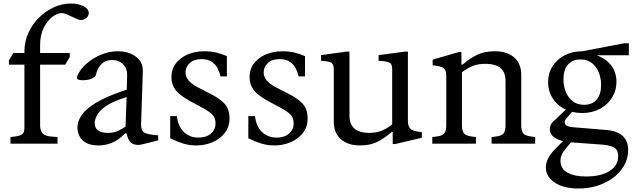

<svg xmlns="http://www.w3.org/2000/svg" viewBox="-20 -824 3644 1101"><path d="M40 0V-38L63 -41Q94 -44 107 -54.5Q120 -65 120 -89V-453H31V-477L56 -520H120V-528Q120 -585 142.5 -635Q165 -685 203.5 -723Q242 -761 289.5 -782.5Q337 -804 387 -804Q426 -804 457.5 -789Q489 -774 489 -749Q489 -729 469 -716.5Q449 -704 429 -712L357 -744Q345 -749 334 -749Q309 -749 280 -727Q251 -705 230.5 -664Q210 -623 210 -565V-520H380V-497L354 -453H210V-107Q210 -72 226 -57Q242 -42 285 -40L310 -38V0Z M546 10Q500 10 473 -5.5Q446 -21 435 -44.5Q424 -68 424 -93Q424 -128 448 -163.5Q472 -199 528.5 -233.5Q585 -268 680 -301L707 -310L709 -394Q710 -431 686 -455.5Q662 -480 622 -480Q586 -480 563 -458Q540 -436 529 -393Q527 -382 506 -373Q485 -364 454 -364Q436 -364 427 -368.5Q418 -373 423 -388Q439 -427 476 -459Q513 -491 560 -510.5Q607 -530 653 -530Q718 -530 759.5 -499Q801 -468 799 -412L789 -113Q788 -74 808.5 -63Q829 -52 887 -48V-19L852 -10Q819 -2 801 2.5Q783 7 773 7Q746 7 732.5 -5Q719 -17 713.5 -33Q708 -49 706 -59H698Q655 -17 618 -3.5Q581 10 546 10ZM598 -62Q634 -62 657.5 -73.5Q681 -85 700 -98L706 -267L696 -264Q623 -241 586 -214.5Q549 -188 536 -162.5Q523 -137 523 -119Q523 -62 598 -62Z M1106 10Q1067 10 1032 -0.5Q997 -11 956 -31V-158H994Q1002 -97 1035.5 -66Q1069 -35 1118 -35Q1164 -35 1190 -58.5Q1216 -82 1216 -116Q1216 -150 1195.5 -169Q1175 -188 1141 -206L1076 -241Q1011 -276 987 -307.5Q963 -339 963 -383Q963 -427 987.5 -459.5Q1012 -492 1054.5 -511Q1097 -530 1151 -530Q1191 -530 1223 -522Q1255 -514 1281 -502V-386H1244Q1240 -408 1228.5 -431Q1217 -454 1194.5 -469.5Q1172 -485 1135 -485Q1092 -485 1068 -462.5Q1044 -440 1044 -409Q1044 -384 1061 -363Q1078 -342 1117 -322L1183 -288Q1239 -260 1267.5 -229.5Q1296 -199 1296 -144Q1296 -96 1269 -61.5Q1242 -27 1198.5 -8.5Q1155 10 1106 10Z M1554 10Q1515 10 1480 -0.5Q1445 -11 1404 -31V-158H1442Q1450 -97 1483.5 -66Q1517 -35 1566 -35Q1612 -35 1638 -58.5Q1664 -82 1664 -116Q1664 -150 1643.5 -169Q1623 -188 1589 -206L1524 -241Q1459 -276 1435 -307.5Q1411 -339 1411 -383Q1411 -427 1435.5 -459.5Q1460 -492 1502.5 -511Q1545 -530 1599 -530Q1639 -530 1671 -522Q1703 -514 1729 -502V-386H1692Q1688 -408 1676.5 -431Q1665 -454 1642.5 -469.5Q1620 -485 1583 -485Q1540 -485 1516 -462.5Q1492 -440 1492 -409Q1492 -384 1509 -363Q1526 -342 1565 -322L1631 -288Q1687 -260 1715.5 -229.5Q1744 -199 1744 -144Q1744 -96 1717 -61.5Q1690 -27 1646.5 -8.5Q1603 10 1554 10Z M2045 10Q1975 10 1934.5 -26Q1894 -62 1894 -126V-428Q1894 -460 1874.5 -467Q1855 -474 1821 -475V-508L1967 -528H1984V-163Q1984 -123 1999 -101.5Q2014 -80 2039.5 -71Q2065 -62 2097 -62Q2137 -62 2167.5 -74Q2198 -86 2229 -111V-428Q2229 -460 2209 -467Q2189 -474 2151 -475V-508L2302 -528H2319V-133Q2319 -102 2331.5 -87.5Q2344 -73 2386 -68L2399 -66V-34L2246 2H2232V-67H2226Q2179 -27 2139.5 -8.5Q2100 10 2045 10Z M2459 0V-38L2482 -41Q2518 -45 2528.5 -60Q2539 -75 2539 -106V-389Q2539 -426 2519 -436.5Q2499 -447 2461 -449V-482L2612 -526H2626V-453H2632Q2680 -494 2721 -512Q2762 -530 2817 -530Q2888 -530 2928.5 -494.5Q2969 -459 2969 -395V-106Q2969 -75 2980 -60Q2991 -45 3027 -41L3049 -38V0H2799V-38L2822 -41Q2858 -45 2868.5 -60Q2879 -75 2879 -106V-357Q2879 -397 2864 -418.5Q2849 -440 2823 -449Q2797 -458 2762 -458Q2722 -458 2691.5 -446Q2661 -434 2629 -410V-106Q2629 -75 2640 -60Q2651 -45 2687 -41L2709 -38V0Z M3297 257Q3212 257 3161 223Q3110 189 3110 135Q3110 114 3121.5 87.5Q3133 61 3167 27L3222 -28L3267 -22Q3230 19 3212 44Q3194 69 3194 98Q3194 143 3233.5 165.5Q3273 188 3339 188Q3428 188 3476.5 156Q3525 124 3525 72Q3525 38 3504 23.5Q3483 9 3429 5L3251 -8Q3195 -13 3164 -32.5Q3133 -52 3133 -83Q3133 -109 3151 -126Q3169 -143 3197 -169L3228 -199H3275L3245 -165Q3228 -146 3223 -138.5Q3218 -131 3218 -124Q3218 -111 3230 -103.5Q3242 -96 3271 -94L3454 -79Q3582 -69 3582 36Q3582 98 3543.5 148.5Q3505 199 3440 228Q3375 257 3297 257ZM3319 -176Q3261 -176 3217 -199Q3173 -222 3148 -262Q3123 -302 3123 -354Q3123 -404 3148 -443.5Q3173 -483 3217 -506.5Q3261 -530 3319 -530L3369 -515Q3432 -504 3473.5 -462Q3515 -420 3515 -354Q3515 -305 3490 -264.5Q3465 -224 3420.5 -200Q3376 -176 3319 -176ZM3329 -223Q3376 -223 3401.5 -253Q3427 -283 3427 -337Q3427 -375 3413.5 -408.5Q3400 -442 3374 -462.5Q3348 -483 3309 -483Q3262 -483 3236.5 -453Q3211 -423 3211 -368Q3211 -332 3224 -298.5Q3237 -265 3263.5 -244Q3290 -223 3329 -223ZM3319 -507V-530L3560 -576H3586V-507Z"/></svg>

Font: Hedvig Letters Serif
Style: Regular
Weight: 400
Designer: Alexander Örn & Tor Weibull
Foundry: Kanon Foundry
Version: Version 1.000